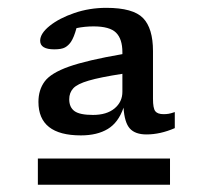

<svg xmlns="http://www.w3.org/2000/svg" viewBox="-20 -738 540 502"><path d="M363 -386.5Q333.5 -386.5 319.5 -402Q305.5 -417.5 303 -456.5Q289.5 -417.5 261.8 -400.8Q234 -384 191.5 -384Q80.5 -384 80.5 -471.5Q80.5 -503 96.8 -525Q113 -547 160.2 -563.8Q207.5 -580.5 300 -596.5V-601.5Q300 -636 283.5 -652.5Q267 -669 224.5 -669Q202 -669 180 -664.5Q173.5 -640.5 165.5 -628.5Q159 -619 150 -614Q141 -609 122 -609Q85 -609 85 -631.5Q85 -650.5 110 -670.5Q135 -690.5 174.5 -704Q214 -717.5 258 -717.5Q328 -717.5 354 -690.8Q380 -664 380 -604.5V-479.5Q380 -455 386 -447.2Q392 -439.5 408 -439.5Q414.5 -439.5 420.8 -440.5Q427 -441.5 437 -445V-403Q399 -386.5 363 -386.5ZM161 -478.5Q161 -457.5 174.8 -447.5Q188.5 -437.5 223 -437.5Q259 -437.5 279.5 -454.5Q300 -471.5 300 -498V-545Q241.5 -536 211.8 -527.2Q182 -518.5 171.5 -507Q161 -495.5 161 -478.5ZM79 -255V-323.5H424.5V-255Z"/></svg>

Font: Newsreader 6pt
Style: Regular
Weight: 400
Designer: Hugues Gentile
Foundry: Production Type
Version: Version 1.003; ttfautohint (v1.8.3)